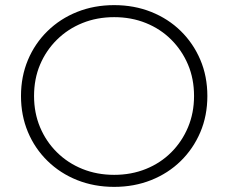

<svg xmlns="http://www.w3.org/2000/svg" viewBox="-20 -725 893 750"><path d="M426 5Q348 5 281.5 -21.5Q215 -48 165.5 -96.5Q116 -145 89 -209.5Q62 -274 62 -350Q62 -426 89 -490.5Q116 -555 165.5 -603.5Q215 -652 281.5 -678.5Q348 -705 426 -705Q504 -705 570.5 -678.5Q637 -652 686 -604Q735 -556 762.5 -491.5Q790 -427 790 -350Q790 -273 762.5 -208.5Q735 -144 686 -96Q637 -48 570.5 -21.5Q504 5 426 5ZM426 -42Q493 -42 550 -65Q607 -88 649 -130Q691 -172 714.5 -228Q738 -284 738 -350Q738 -417 714.5 -472.5Q691 -528 649 -570Q607 -612 550 -635Q493 -658 426 -658Q359 -658 302 -635Q245 -612 202.5 -570Q160 -528 136.5 -472.5Q113 -417 113 -350Q113 -284 136.5 -228Q160 -172 202.5 -130Q245 -88 302 -65Q359 -42 426 -42Z"/></svg>

Font: MOST Montserrat Light
Style: Regular
Weight: 300
Designer: Julieta Ulanovsky
Foundry: Julieta Ulanovsky
Version: Version 8.000;March 11, 2024;FontCreator 15.0.0.2926 64-bit